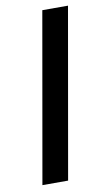

<svg xmlns="http://www.w3.org/2000/svg" viewBox="-82 -740 421 780"><g transform="rotate(-10 128.5 -350.0)"><path d="M28 0 151 -700H257L134 0Z"/></g></svg>

Font: DeepMind Sans Medium
Style: Italic
Weight: 500
Italic angle: -10°
Designer: Jonny Pinhorn / Modifications: Colophon Foundry
Foundry: Colophon Foundry
Version: Version 1.002; ttfautohint (v1.8.2)